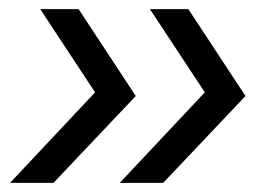

<svg xmlns="http://www.w3.org/2000/svg" viewBox="-20 -479 586 420"><path d="M337 -79 517 -269 392 -459H308L428 -277L242 -79ZM97 -79 277 -269 152 -459H68L188 -277L2 -79Z"/></svg>

Font: Plus Jakarta Sans
Style: Italic
Weight: 400
Italic angle: -8°
Designer: Gumpita Rahayu
Foundry: Tokotype
Version: Version 2.071;gftools[0.9.30]